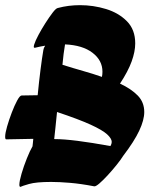

<svg xmlns="http://www.w3.org/2000/svg" viewBox="-40 -723 608 744"><path d="M325 -1Q273 -11 231.5 -14.5Q190 -18 158 -18Q100 -18 72.5 -10Q45 -2 42 0Q41 1 39 1Q35 1 35 -7Q35 -21 43.5 -50Q52 -79 64 -109Q76 -139 86 -156Q87 -162 87.5 -169.5Q88 -177 89 -185L-16 -183Q-20 -183 -20 -193Q-20 -207 -12.5 -233Q-5 -259 5.5 -286.5Q16 -314 26.5 -333.5Q37 -353 44 -353L106 -354Q111 -406 117 -453Q123 -500 128 -529Q129 -537 135 -546Q116 -543 96 -538Q88 -536 92.5 -550.5Q97 -565 109 -587.5Q121 -610 136 -633.5Q151 -657 164 -674Q177 -691 184 -692Q225 -703 270 -703Q322 -703 371 -688Q420 -673 452 -640.5Q484 -608 484 -555Q484 -523 470 -484.5Q456 -446 425 -399Q468 -379 493.5 -353Q519 -327 519 -289Q519 -258 499.5 -216.5Q480 -175 438 -120Q428 -104 411.5 -83.5Q395 -63 377 -43.5Q359 -24 345 -12Q331 0 325 -1ZM357 -445Q357 -489 318.5 -518.5Q280 -548 212 -551Q209 -534 206.5 -514Q204 -494 202 -472Q243 -459 282 -448Q321 -437 355 -425Q357 -435 357 -445ZM173 -184Q240 -184 388 -157Q393 -166 393 -173Q393 -186 375 -202.5Q357 -219 311 -240Q265 -261 181 -289Q177 -253 174.5 -225.5Q172 -198 170 -184Z"/></svg>

Font: Ga Maamli
Style: Regular
Weight: 400
Designer: Afotey Clement Nii Odai, Ama Asantewa Diaka, David Abbey-Thompson
Foundry: Sorkin Type Co.
Version: Version 1.000; ttfautohint (v1.8.4.7-5d5b)